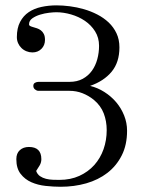

<svg xmlns="http://www.w3.org/2000/svg" viewBox="-20 -695 540 723"><path d="M458.5 -202.6Q458.5 -149.4 438.5 -109.9Q418.5 -70.3 384.3 -43.9Q350.1 -17.6 304.7 -4.6Q259.3 8.3 208 8.3Q181.6 8.3 152.1 5.1Q122.6 2 98.1 -8.8Q73.7 -19.5 57.6 -40.3Q41.5 -61 41.5 -95.7Q41.5 -117.7 54.7 -129.6Q67.9 -141.6 88.9 -141.6Q135.7 -141.6 135.7 -95.7Q135.7 -83 129.4 -72.3Q123 -61.5 116.2 -51.3Q120.6 -38.6 130.6 -31.7Q140.6 -24.9 153.1 -21.7Q165.5 -18.6 178.7 -18.1Q191.9 -17.6 203.1 -17.6Q245.6 -17.6 278.8 -32.7Q312 -47.9 335 -73.5Q357.9 -99.1 369.9 -133.1Q381.8 -167 381.8 -205.1Q381.8 -238.8 370.6 -268.1Q359.4 -297.4 333 -319.3Q313.5 -335 290.5 -344Q267.6 -353 241.2 -353H124.5Q118.2 -353 111.8 -358.2Q105.5 -363.3 105.5 -371.6Q105.5 -379.9 111.8 -383.3Q118.2 -386.7 124.5 -386.7H241.2Q270.5 -386.7 291.5 -398.2Q312.5 -409.7 326.2 -428.7Q339.8 -447.8 346.4 -472.2Q353 -496.6 353 -522.5Q353 -553.2 338.1 -576.9Q323.2 -600.6 299.8 -616.5Q276.4 -632.3 247.8 -640.6Q219.2 -648.9 191.9 -648.9Q182.1 -648.9 165 -647Q147.9 -645 131.1 -639.9Q114.3 -634.8 101.8 -626Q89.4 -617.2 89.4 -603.5Q89.4 -599.1 93.8 -596.9Q98.1 -594.7 105 -592.8Q111.8 -590.8 119.4 -588.4Q127 -585.9 133.8 -580.8Q140.6 -575.7 145 -567.1Q149.4 -558.6 149.4 -544.9Q149.4 -524.4 136 -511Q122.6 -497.6 102.1 -497.6Q90.3 -497.6 79.6 -502Q68.8 -506.3 60.8 -514.2Q52.7 -522 48.1 -532.5Q43.5 -543 43.5 -555.2Q43.5 -589.4 55.7 -612.5Q67.9 -635.7 88.4 -649.4Q108.9 -663.1 136 -668.9Q163.1 -674.8 192.9 -674.8Q216.3 -674.8 242.9 -671.4Q269.5 -668 295.9 -660.4Q322.3 -652.8 346.4 -640.4Q370.6 -627.9 389.2 -610.4Q407.7 -592.8 418.7 -569.6Q429.7 -546.4 429.7 -516.6Q429.7 -460.4 400.4 -425Q371.1 -389.6 319.3 -371.6Q347.7 -364.7 373 -348.6Q398.4 -332.5 417.5 -310.1Q436.5 -287.6 447.5 -260Q458.5 -232.4 458.5 -202.6Z"/></svg>

Font: Atsinvsda
Style: Regular
Weight: 400
Designer: Al Webster
Foundry: Al Webster and Michael Everson
Version: Version 2.000